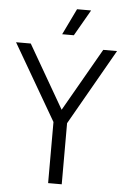

<svg xmlns="http://www.w3.org/2000/svg" viewBox="-79 -990 670 1033"><g transform="rotate(5 256.0 -473.0)"><path d="M221 0V-330L-17 -740H62.5L259 -399.5L454 -740H528.5L294.5 -330V0ZM226.5 -804.5 294.5 -945.5H370.5L289.5 -804.5Z"/></g></svg>

Font: Encode Sans Condensed
Style: Regular
Weight: 400
Width: 3
Designer: Multiple Designers
Foundry: Impallari Type
Version: Version 3.000; ttfautohint (v1.8.3) -l 8 -r 50 -G 200 -x 14 